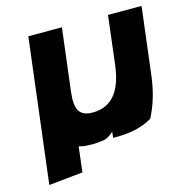

<svg xmlns="http://www.w3.org/2000/svg" viewBox="-95 -573 776 801"><g transform="rotate(-15 293.0 -172.0)"><path d="M242 -483H97L21 139L168 124L181 15C193 18 205 21 221 21C246 23 272 20 295 16C310 10 320 3 332 -8L329 18H339C407 18 458 6 499 -19C525 -68 543 -127 551 -196L586 -483H441L416 -274C404 -179 369 -116 292 -107C216 -100 200 -136 209 -213Z"/></g></svg>

Font: Bluebird
Style: SfBdObl
Weight: 700
Designer: Jasper
Foundry: Cannot Into Space Fonts
Version: Version 0.98